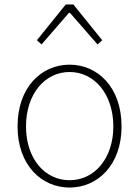

<svg xmlns="http://www.w3.org/2000/svg" viewBox="-20 -831 626 864"><path d="M293 13C419 13 527 -88 527 -262C527 -439 419 -540 293 -540C167 -540 59 -439 59 -262C59 -88 167 13 293 13ZM293 -20C181 -20 97 -118 97 -262C97 -407 181 -507 293 -507C405 -507 490 -407 490 -262C490 -118 405 -20 293 -20ZM146 -650 167 -631 290 -773H295L419 -631L440 -650L310 -811H276Z"/></svg>

Font: Noto Sans CJK HK Thin
Style: Regular
Weight: 100
Designer: Ryoko NISHIZUKA 西塚涼子 (kana, bopomofo & ideographs); Paul D. Hunt (Latin, Greek & Cyrillic); Sandoll Communications 산돌커뮤니
Foundry: Adobe
Version: Version 2.004;hotconv 1.0.118;makeotfexe 2.5.65603